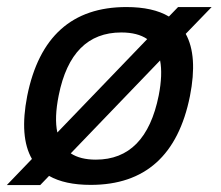

<svg xmlns="http://www.w3.org/2000/svg" viewBox="-50 -533 636 553"><path d="M42 -75.2Q5.4 -138.7 28.3 -256.3Q79.6 -512.7 314 -512.7Q390.6 -512.7 436.5 -485.4L462.9 -512.7H559.6L484.9 -435.5Q520 -372.1 497.1 -256.3Q445.8 -0.5 211.4 -0.5Q136.7 -0.5 91.3 -26.4L65.9 0H-30.3ZM411.1 -358.9 153.8 -91.3Q181.2 -73.2 226.1 -73.2Q370.1 -73.2 407.2 -258.3Q418.9 -318.4 411.1 -358.9ZM115.2 -151.4 374 -420.4Q346.2 -439.5 299.3 -439.5Q155.3 -439.5 119.1 -258.3Q106 -193.4 115.2 -151.4Z"/></svg>

Font: Sansation
Style: Italic
Weight: 400
Designer: Bernd Montag
Version: Version 1.301